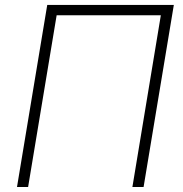

<svg xmlns="http://www.w3.org/2000/svg" viewBox="-20 -747 733 767"><path d="M47.9 0 168.7 -727.3H674.4L553.6 0H508.9L622.5 -686.1H206.3L92.3 0Z"/></svg>

Font: Inter P Extra Light
Style: Italic
Weight: 200
Italic angle: 9.39999°
Designer: Rasmus Andersson
Foundry: rsms
Version: Version 3.018;git-588b23468